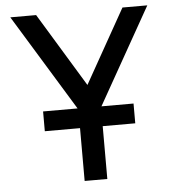

<svg xmlns="http://www.w3.org/2000/svg" viewBox="-51 -746 701 793"><g transform="rotate(-5 299.5 -350.0)"><path d="M268 0V-219H122V-301H265L21 -700H128L314 -394L486 -700H589L364 -301H497V-219H362V0Z"/></g></svg>

Font: Golos Text
Style: Regular
Weight: 400
Designer: A.Korolkova, Vitaly Kuzmin
Foundry: ParaType Ltd
Version: Version 2.004